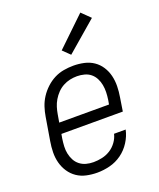

<svg xmlns="http://www.w3.org/2000/svg" viewBox="-142 -850 784 946"><g transform="rotate(-20 250.0 -377.0)"><path d="M204 8Q175 8 147.5 2Q120 -4 98 -19Q76 -34 61 -56.5Q46 -79 39 -105.5Q32 -132 32.5 -160.5Q33 -189 38 -218L58 -338Q62 -363 70 -387.5Q78 -412 92.5 -434.5Q107 -457 127.5 -476Q148 -495 171.5 -507Q195 -519 221 -523.5Q247 -528 272 -528Q300 -528 327.5 -522Q355 -516 377 -501Q399 -486 413.5 -463.5Q428 -441 434.5 -414.5Q441 -388 440.5 -359.5Q440 -331 435 -302L424 -232H102L98 -209Q95 -189 94 -169Q93 -149 97 -130.5Q101 -112 109.5 -96Q118 -80 132.5 -68.5Q147 -57 165.5 -52Q184 -47 204 -47Q226 -47 249 -52Q272 -57 292 -69.5Q312 -82 326.5 -102Q341 -122 346 -144H407Q400 -111 380.5 -80.5Q361 -50 332.5 -29.5Q304 -9 270.5 -0.5Q237 8 204 8ZM111 -288H372L376 -311Q379 -331 379.5 -350.5Q380 -370 376.5 -388.5Q373 -407 364.5 -423.5Q356 -440 342 -451.5Q328 -463 309 -468Q290 -473 271 -473Q252 -473 233.5 -469Q215 -465 197.5 -455.5Q180 -446 166 -431.5Q152 -417 142 -400Q132 -383 126.5 -365Q121 -347 118 -329ZM281 -582 244 -618 394 -762 439 -718Z"/></g></svg>

Font: Iosevka SS04 Light Oblique
Style: Regular
Weight: 300
Italic angle: -9°
Monospace: yes
Designer: Belleve Invis
Foundry: Belleve Invis
Version: Version 19.0.0; ttfautohint (v1.8.4)